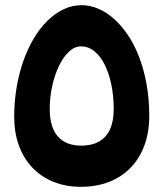

<svg xmlns="http://www.w3.org/2000/svg" viewBox="-20 -700 623 733"><path d="M292 -680.2Q323.2 -680.2 354.2 -667.2Q385.3 -654.3 413.8 -629.2Q442.4 -604 467.3 -567.6Q492.2 -531.2 510.5 -484.1Q528.8 -437 539.3 -379.9Q549.8 -322.8 549.8 -256.8Q549.8 -195.3 531.5 -145.5Q513.2 -95.7 479.2 -60.3Q445.3 -24.9 397 -5.9Q348.6 13.2 289.1 13.2Q231 13.2 184.1 -5.9Q137.2 -24.9 103.8 -59.8Q70.3 -94.7 52.2 -144.3Q34.2 -193.8 34.2 -254.9Q34.2 -311.5 43.2 -365Q52.2 -418.5 68.6 -465.6Q85 -512.7 108.4 -552.2Q131.8 -591.8 160.4 -620.1Q189 -648.4 222.2 -664.3Q255.4 -680.2 292 -680.2ZM289.1 -522.9Q264.6 -522.9 242.9 -502.4Q221.2 -481.9 205.1 -448.2Q189 -414.6 179.4 -371.8Q169.9 -329.1 169.9 -285.2Q169.9 -213.4 201.2 -178.7Q232.4 -144 290 -144Q350.6 -144 382.3 -179Q414.1 -213.9 414.1 -285.2Q414.1 -332.5 405.3 -375.7Q396.5 -418.9 380.4 -451.7Q364.3 -484.4 341.1 -503.7Q317.9 -522.9 289.1 -522.9Z"/></svg>

Font: DimaExpo
Style: Bold
Weight: 700
Width: 6
Designer: R.Balvardi
Foundry: Dima Software Group
Version: Version 1.00;June 11, 2019;FontCreator 11.5.0.2427 64-bit